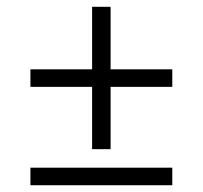

<svg xmlns="http://www.w3.org/2000/svg" viewBox="-20 -567 599 567"><path d="M306.6 -362.3H488.8V-310.5H306.6V-126.5H252V-310.5H69.8V-362.3H252V-546.9H306.6ZM488.8 -71.8V-20H69.8V-71.8Z"/></svg>

Font: Kurinto Seri
Style: Regular
Weight: 400
Designer: Kurinto was developed by Clint Goss from a range of fonts that are compatible with the SIL Open Font License Version 1.1
Foundry: Clinton F. Goss
Version: Version 2.196; July 25, 2020